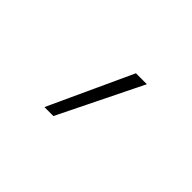

<svg xmlns="http://www.w3.org/2000/svg" viewBox="-46 -792 273 273"><g transform="rotate(45 90.0 -656.0)"><path d="M68 -593 130 -719H108L50 -593Z"/></g></svg>

Font: Fixel Text Thin
Style: Regular
Weight: 100
Width: 4
Designer: AlfaBravo + MacPaw
Foundry: Kyrylo Tkachov, Marchela Mozhyna, Serhii Makarenko, Maria Weinstein, Zakhar Kryvoshyya
Version: Version 1.211